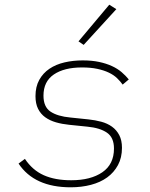

<svg xmlns="http://www.w3.org/2000/svg" viewBox="-20 -785 640 817"><path d="M281 12Q126 12 59 -89L86 -109Q118 -61 166 -39.5Q214 -18 283 -18Q366 -18 415.5 -52Q465 -86 465 -153Q465 -200 435 -220.5Q405 -241 352 -246L274 -254Q244 -257 218 -264.5Q192 -272 172.5 -286Q153 -300 142 -322Q131 -344 131 -376Q131 -416 147 -445Q163 -474 190.5 -492.5Q218 -511 254.5 -519.5Q291 -528 332 -528Q371 -528 401.5 -521.5Q432 -515 456 -504Q480 -493 497.5 -478Q515 -463 528 -447L502 -425Q492 -439 478 -452.5Q464 -466 443 -476Q422 -486 394 -492Q366 -498 329 -498Q253 -498 209 -468Q165 -438 165 -378Q165 -330 195 -310Q225 -290 279 -285L356 -277Q385 -274 411 -267Q437 -260 456.5 -246Q476 -232 487.5 -210Q499 -188 499 -156Q499 -114 482 -82.5Q465 -51 436 -30Q407 -9 367 1.5Q327 12 281 12ZM336 -594 314 -609 445 -765 475 -746Z"/></svg>

Font: IBM Plex Mono ExtraLight
Style: Italic
Weight: 200
Italic angle: -9°
Monospace: yes
Designer: Mike Abbink, Paul van der Laan, Pieter van Rosmalen
Foundry: Bold Monday
Version: Version 2.3